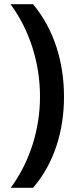

<svg xmlns="http://www.w3.org/2000/svg" viewBox="-20 -734 364 912"><path d="M284 -274C284 -437 238 -593 137 -714H30C122 -589 170 -433 170 -275C170 -120 122 34 31 158H137C238 41 284 -113 284 -274Z"/></svg>

Font: Noto Sans Myanmar SemiBold
Style: Regular
Weight: 600
Designer: Monotype Design Team
Foundry: Monotype Imaging Inc.
Version: Version 2.107